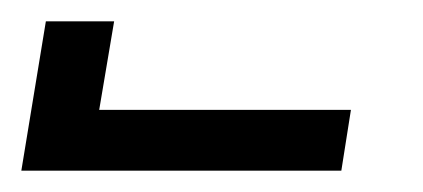

<svg xmlns="http://www.w3.org/2000/svg" viewBox="-377 -760 397 180"><path d="M-357 -600 -334 -740H-270L-284 -657H-48L-57 -600Z"/></svg>

Font: Iosevka Oblique
Style: Regular
Weight: 400
Italic angle: -9°
Monospace: yes
Designer: Belleve Invis
Foundry: Belleve Invis
Version: Version 32.5.0; ttfautohint (v1.8.4)